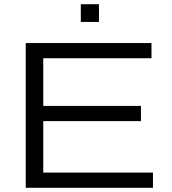

<svg xmlns="http://www.w3.org/2000/svg" viewBox="-20 -890 815 910"><path d="M102 0V-686H698V-614H185V-388H648V-316H185V-72H705V0ZM363 -786V-870H449V-786Z"/></svg>

Font: Archivo SemiExpanded Light
Style: Regular
Weight: 300
Width: 6
Designer: Hector Gatti
Foundry: Omnibus-Type
Version: Version 2.001